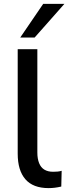

<svg xmlns="http://www.w3.org/2000/svg" viewBox="-20 -958 351 987"><path d="M230 9Q150 9 110.5 -36.5Q71 -82 71 -168V-705H172V-174Q172 -142 181 -119.5Q190 -97 208 -86Q226 -75 253 -75Q265 -75 276 -76Q287 -77 297 -80L295 1Q278 5 262 7Q246 9 230 9ZM84 -765 202 -938H311L158 -765Z"/></svg>

Font: Nunito Sans 12pt SemiBold
Style: Regular
Weight: 600
Designer: Vernon Adams
Foundry: Vernon Adams
Version: Version 3.101;gftools[0.9.27]